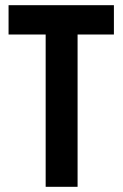

<svg xmlns="http://www.w3.org/2000/svg" viewBox="-20 -720 473 740"><path d="M419 -700V-587H279V0H156V-587H13V-700Z"/></svg>

Font: Phudu Medium
Style: Regular
Weight: 500
Version: Version 1.005;gftools[0.9.23]